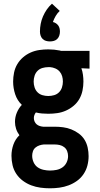

<svg xmlns="http://www.w3.org/2000/svg" viewBox="-20 -795 540 1038"><path d="M250 223Q224 223 198.5 219.5Q173 216 149 207Q125 198 104 182.5Q83 167 68.5 145.5Q54 124 48 98.5Q42 73 42 47Q42 16 52.5 -13.5Q63 -43 85 -64Q73 -80 67 -98.5Q61 -117 61 -136Q61 -162 71 -186Q81 -210 98 -228Q73 -252 62 -285.5Q51 -319 51 -354Q51 -378 56 -402.5Q61 -427 73.5 -448Q86 -469 104.5 -485Q123 -501 145.5 -511Q168 -521 192.5 -524.5Q217 -528 241 -528Q257 -528 272.5 -526.5Q288 -525 303 -522L310 -520H464V-424L420 -426Q426 -409 428.5 -390.5Q431 -372 431 -354Q431 -330 426 -305.5Q421 -281 409 -260Q397 -239 378 -223Q359 -207 336.5 -197Q314 -187 290 -183.5Q266 -180 241 -180Q224 -180 207 -181.5Q190 -183 174 -187Q169 -181 166 -173Q163 -165 163 -157Q163 -147 167 -138Q171 -129 178 -123Q185 -117 194 -114Q203 -111 213 -110H275Q298 -110 321 -107Q344 -104 365.5 -95.5Q387 -87 406 -73Q425 -59 437 -39.5Q449 -20 454 3Q459 26 459 49Q459 75 452.5 100Q446 125 431.5 146.5Q417 168 396 183Q375 198 351 207Q327 216 301.5 219.5Q276 223 250 223ZM241 -276Q257 -276 272.5 -280.5Q288 -285 299 -296Q310 -307 315 -322.5Q320 -338 320 -354Q320 -369 316 -383Q312 -397 302.5 -408Q293 -419 279 -425Q265 -431 251 -432H241Q225 -432 209.5 -427.5Q194 -423 183 -412Q172 -401 167 -385.5Q162 -370 162 -354Q162 -338 167 -322.5Q172 -307 183 -296Q194 -285 209.5 -280.5Q225 -276 241 -276ZM250 127Q268 127 285.5 123.5Q303 120 317.5 110Q332 100 340 83.5Q348 67 348 49Q348 35 343 22Q338 9 327 0.5Q316 -8 302.5 -11Q289 -14 275 -14H217Q205 -13 193 -9Q181 -5 171.5 3Q162 11 158 23Q154 35 154 47Q154 65 161.5 82Q169 99 183 109Q197 119 215 123Q233 127 250 127ZM250 -571Q239 -571 228.5 -574Q218 -577 210.5 -584.5Q203 -592 199.5 -602.5Q196 -613 196 -624Q196 -645 200 -666Q204 -687 212.5 -706.5Q221 -726 233 -743.5Q245 -761 261 -775L303 -736Q290 -724 281 -708.5Q272 -693 266 -676Q275 -674 282.5 -669Q290 -664 295 -657Q300 -650 302 -641.5Q304 -633 304 -624Q304 -613 300.5 -602.5Q297 -592 289.5 -584.5Q282 -577 271.5 -574Q261 -571 250 -571Z"/></svg>

Font: Iosevka Algr
Style: Bold
Weight: 700
Monospace: yes
Designer: Belleve Invis
Foundry: Belleve Invis
Version: Version 26.0.2; ttfautohint (v1.8.3)